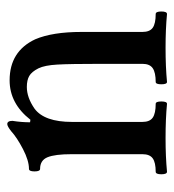

<svg xmlns="http://www.w3.org/2000/svg" viewBox="4 -475 475 523"><g transform="rotate(-90 241.5 -213.5)"><path d="M35.2 3.9Q28.3 3.9 28.3 -11.5Q28.3 -26.9 35.2 -26.9Q60.1 -26.9 71.5 -34.9Q83 -43 83 -63V-255.9Q83 -301.3 74.7 -321.5Q66.4 -341.8 43 -341.8Q36.1 -341.8 36.1 -356.9Q36.1 -372.1 43 -372.1Q65.4 -372.1 96.9 -388.4Q128.4 -404.8 146 -420.9Q159.2 -431.2 165 -431.2Q173.8 -431.2 173.8 -417Q169.9 -392.6 169.9 -369.1L176.8 -368.2Q221.2 -424.8 284.2 -424.8Q363.3 -424.8 396 -355Q416 -308.1 416 -229V-63Q416 -43 427.5 -34.9Q439 -26.9 464.8 -26.9Q471.7 -26.9 471.7 -11.5Q471.7 3.9 464.8 3.9Q423.8 0 373 0Q320.8 0 279.8 3.9Q273.4 3.9 273.4 -11.5Q273.4 -26.9 279.8 -26.9Q305.2 -26.9 317.1 -34.9Q329.1 -43 329.1 -63V-174.8Q329.1 -260.7 327.1 -294.9Q325.2 -329.1 316.9 -346.2Q307.6 -364.7 296.1 -371.3Q284.7 -377.9 266.1 -377.9Q237.3 -377.9 207 -356.9Q170.9 -330.1 170.9 -254.9V-63Q170.9 -43 182.6 -34.9Q194.3 -26.9 220.2 -26.9Q226.6 -26.9 226.6 -11.5Q226.6 3.9 220.2 3.9Q179.2 0 127 0Q76.2 0 35.2 3.9Z"/></g></svg>

Font: Junicode SmCond Medium
Style: Regular
Weight: 500
Width: 4
Designer: Peter S. Baker
Version: Version 2.206